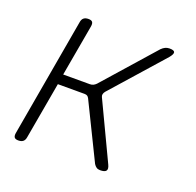

<svg xmlns="http://www.w3.org/2000/svg" viewBox="-105 -671 810 792"><g transform="rotate(20 300.0 -275.0)"><path d="M53 10Q40 10 35.5 4Q31 -2 33 -15L124 -535Q126 -548 133.5 -554Q141 -560 154 -560Q167 -560 171.5 -554Q176 -548 174 -535L134 -309H251Q259 -309 265.5 -312Q272 -315 278 -321L475 -544Q483 -552 491.5 -556Q500 -560 510 -560Q530 -560 532.5 -552Q535 -544 521 -527L321 -301Q316 -295 314.5 -288.5Q313 -282 316 -276L436 -23Q444 -6 438 2Q432 10 412 10Q402 10 395.5 5.5Q389 1 384 -7L264 -252Q261 -258 256.5 -261Q252 -264 244 -264H127L83 -15Q81 -2 73.5 4Q66 10 53 10Z"/></g></svg>

Font: Maple Mono NL Thin
Style: Italic
Weight: 250
Italic angle: -10°
Monospace: yes
Designer: subframe7536
Version: Version 7.000